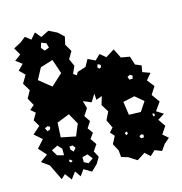

<svg xmlns="http://www.w3.org/2000/svg" viewBox="-111 -830 906 956"><g transform="rotate(-15 342.5 -352.5)"><path d="M55 -71 16 -99 55 -127 19 -167 55 -207 16 -241 55 -275 35 -309 55 -343 32 -363 55 -383 34 -421 55 -459 31 -499 55 -539 27 -567 55 -595 23 -619 55 -643 34 -680 72 -700 100 -722 128 -700 154 -730 179 -700 221 -721 263 -700 293 -672 284 -632 306 -594 284 -557 301 -519 284 -481 301 -470 309 -485 353 -499 373 -535 410 -517 437 -543 466 -519 511 -547 535 -499 580 -491 594 -447 625 -434 619 -401 658 -387 631 -355 660 -318 635 -279 665 -237 635 -195 670 -173 635 -151 661 -113 635 -75 663 -51 635 -27 613 4 578 -10 552 14 526 -10 484 17 442 -10 408 -20 405 -55 385 -92 405 -130 386 -152 405 -173 385 -215 405 -256 381 -295 394 -338 363 -327 361 -359 337 -321 296 -338 307 -299 284 -264 305 -233 284 -201 304 -173 284 -146 306 -114 284 -82 301 -50 282 -18 250 13 211 -10 189 21 168 -10 142 25 116 -10 94 10ZM196 -663 171 -673 163 -648 178 -630 202 -639ZM203 -575 138 -555 107 -497 169 -447 228 -501ZM429 -489 415 -497 409 -482 417 -473 427 -477ZM568 -397 556 -404 542 -397 548 -381 565 -382ZM550 -295 490 -282 500 -213 561 -211 593 -259ZM212 -293 147 -267 143 -192 218 -177 243 -237ZM106 -257 94 -263 79 -256 87 -239 102 -244ZM624 -185 616 -190 614 -181 617 -173 625 -177ZM136 -136 116 -157 84 -141 102 -111 136 -102ZM190 -138 173 -137 174 -121 187 -107 201 -123ZM469 -135 460 -133 457 -127 462 -118 471 -124ZM545 -98 535 -103 523 -97 528 -84 543 -85ZM250 -76 222 -69V-43L244 -32L270 -50ZM163 -71 154 -74V-64L160 -58L170 -63Z"/></g></svg>

Font: Rubik Gemstones
Style: Regular
Weight: 400
Designer: Hubert and Fischer, NaN
Foundry: Hubert and Fischer, NaN
Version: Version 2.200